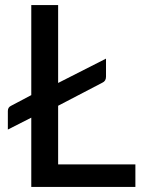

<svg xmlns="http://www.w3.org/2000/svg" viewBox="-20 -738 570 758"><path d="M514.5 0H103.5V-273.5L11 -226.5V-300Q11 -314.5 24 -320.5L103.5 -362.5V-718H209.5V-410.5L398.5 -506.5V-435Q398.5 -418 384 -411.5L209.5 -320.5V-89H514.5Z"/></svg>

Font: Verano Sans Medium
Style: Regular
Weight: 500
Designer: Lukasz Dziedzic with Adam Twardoch and Botio Nikoltchev
Foundry: tyPoland Lukasz Dziedzic
Version: Version 3.001;December 28, 2019;FontCreator 12.0.0.2547 64-b